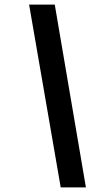

<svg xmlns="http://www.w3.org/2000/svg" viewBox="-20 -763 451 838"><path d="M245 55 107 -743H219L355 55Z"/></svg>

Font: Saira SemiExpanded SemiBold
Style: Italic
Weight: 600
Width: 6
Italic angle: -12°
Designer: Hector Gatti with collaboration of the Omnibus-Type team
Foundry: Omnibus-Type
Version: Version 1.101